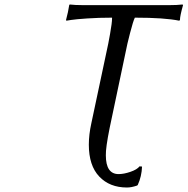

<svg xmlns="http://www.w3.org/2000/svg" viewBox="-20 -668 840 860"><path d="M459 -444.8Q463.9 -464.8 472.9 -515.6Q481.9 -566.4 481.9 -585V-588.9Q422.4 -588.9 371.1 -585.4Q319.8 -582 298.3 -578.6L276.9 -575.2L275.9 -579.1Q285.6 -615.2 290 -645L292 -647.9Q316.4 -645 352.1 -645H737.8Q773.4 -645 797.9 -647.9L799.8 -645Q786.1 -596.2 786.1 -579.1L783.2 -575.2Q717.3 -588.9 584 -588.9Q576.2 -573.2 562.3 -519Q548.3 -464.8 544.9 -444.8L471.2 -95.2Q453.1 -5.4 454.1 27.8Q454.1 111.8 511.2 111.8Q534.7 111.8 564.5 101.6Q594.2 91.3 605 77.1L616.2 78.1Q614.7 121.6 597.2 160.2L594.2 163.1Q568.8 171.9 548.8 171.9Q471.2 171.9 424.6 122.8Q377.9 73.7 377.9 -20Q377.9 -65.4 389.2 -116.2Z"/></svg>

Font: Linear Smooth
Style: Italic
Weight: 400
Designer: Philipp H. Poll, Flanker
Foundry: Philipp H. Poll, reworked by Flanker
Version: Version 1.061 | FøM Fix